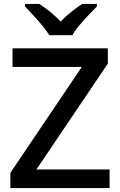

<svg xmlns="http://www.w3.org/2000/svg" viewBox="-20 -961 614 981"><path d="M540 0H33V-78L398 -619H44V-714H531V-636L166 -95H540ZM232 -781Q218 -804 196 -830.5Q174 -857 150 -883Q126 -909 108 -928V-941H181Q207 -924 235.5 -901Q264 -878 290 -851Q316 -878 345 -901Q374 -924 400 -941H475V-928Q456 -909 431.5 -883Q407 -857 384.5 -830.5Q362 -804 350 -781Z"/></svg>

Font: Noto Sans Adlam Unjoined Medium
Style: Regular
Weight: 500
Version: Version 3.001